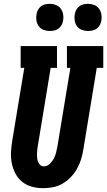

<svg xmlns="http://www.w3.org/2000/svg" viewBox="-20 -976 560 1004"><path d="M206 8Q176 8 147.5 0.5Q119 -7 97 -24.5Q75 -42 61.5 -67Q48 -92 42 -120.5Q36 -149 37.5 -179.5Q39 -210 44 -240L107 -621H88V-735H278V-621H245L179 -221Q177 -210 175.5 -198.5Q174 -187 173.5 -175.5Q173 -164 174 -153Q175 -142 178.5 -131.5Q182 -121 190 -113.5Q198 -106 209 -106Q226 -106 239.5 -118.5Q253 -131 261 -146Q269 -161 273 -177Q277 -193 280 -209L348 -621H330V-735H520V-621H486L415 -190Q411 -165 403 -140Q395 -115 381.5 -91.5Q368 -68 349 -48.5Q330 -29 306.5 -15.5Q283 -2 257 3Q231 8 206 8ZM440 -814Q423 -814 407.5 -820Q392 -826 382.5 -839Q373 -852 370.5 -868.5Q368 -885 371 -902Q373 -914 379 -925Q385 -936 395 -943.5Q405 -951 417 -953.5Q429 -956 440 -956Q457 -956 472.5 -950Q488 -944 497.5 -931Q507 -918 510 -901.5Q513 -885 510 -868Q508 -856 502 -845Q496 -834 486 -826.5Q476 -819 464 -816.5Q452 -814 440 -814ZM240 -814Q223 -814 207.5 -820Q192 -826 182.5 -839Q173 -852 170.5 -868.5Q168 -885 171 -902Q173 -914 179 -925Q185 -936 195 -943.5Q205 -951 217 -953.5Q229 -956 240 -956Q257 -956 272.5 -950Q288 -944 297.5 -931Q307 -918 310 -901.5Q313 -885 310 -868Q308 -856 302 -845Q296 -834 286 -826.5Q276 -819 264 -816.5Q252 -814 240 -814Z"/></svg>

Font: Iosevka Slab Heavy
Style: Italic
Weight: 900
Italic angle: -9°
Monospace: yes
Designer: Belleve Invis
Foundry: Belleve Invis
Version: Version 11.1.0; ttfautohint (v1.8.3)